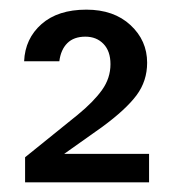

<svg xmlns="http://www.w3.org/2000/svg" viewBox="-20 -730 370 398"><path d="M289 -411V-352H32V-404L141 -492Q174 -519 191.5 -543.5Q209 -568 209 -597Q209 -624 194.5 -639Q180 -654 157 -654Q133 -654 119.5 -640.5Q106 -627 103 -603H30Q32 -650 66 -680Q100 -710 159 -710Q216 -710 250.5 -678Q285 -646 285 -600Q285 -562 263 -532.5Q241 -503 192 -467L113 -411Z"/></svg>

Font: A Bank Premium Regular
Style: Regular
Weight: 400
Designer: Ninad Kale (Devanagari), Jonny Pinhorn (Latin), Htun Naung (Myanmar)
Foundry: Indian Type Foundry
Version: 4.004